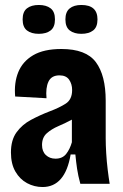

<svg xmlns="http://www.w3.org/2000/svg" viewBox="-20 -739 494 772"><path d="M151 13Q118 13 89 -2.5Q60 -18 42 -49Q24 -80 24 -126Q24 -176 46.5 -207Q69 -238 104.5 -257Q140 -276 179 -291Q219 -306 244.5 -322.5Q270 -339 270 -377Q270 -401 258 -418.5Q246 -436 219 -436Q187 -436 175 -411Q163 -386 167 -344L41 -351Q36 -406 53.5 -449Q71 -492 113.5 -517Q156 -542 227 -542Q326 -542 365.5 -489Q405 -436 405 -334V-183Q405 -157 407 -123.5Q409 -90 413 -57Q417 -24 421 0H303Q294 -33 290 -60Q286 -87 283 -118H264Q242 13 151 13ZM203 -101Q231 -101 246 -120Q261 -139 269 -167V-258Q243 -244 215 -232Q187 -220 168 -203Q149 -186 149 -156Q149 -130 164.5 -115.5Q180 -101 203 -101ZM307 -603Q278 -603 260.5 -616.5Q243 -630 243 -661Q243 -691 260 -705Q277 -719 307 -719Q372 -719 372 -661Q372 -630 354.5 -616.5Q337 -603 307 -603ZM136 -603Q106 -603 88.5 -616.5Q71 -630 71 -661Q71 -692 88.5 -705.5Q106 -719 136 -719Q166 -719 183.5 -705.5Q201 -692 201 -661Q201 -630 183.5 -616.5Q166 -603 136 -603Z"/></svg>

Font: Bricolage Grotesque 12pt Condensed Bricolage Grotesque 10pt Condensed Regular
Style: Bold
Weight: 700
Width: 3
Designer: Mathieu Triay
Foundry: Atelier Triay
Version: Version 1.001; ttfautohint (v1.8.4.7-5d5b);gftools[0.9.33.de